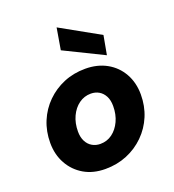

<svg xmlns="http://www.w3.org/2000/svg" viewBox="-139 -866 897 987"><g transform="rotate(-20 310.0 -373.0)"><path d="M270 12Q203 12 153.5 -17Q104 -46 76 -96.5Q48 -147 48 -211Q48 -274 70.5 -328Q93 -382 134 -422.5Q175 -463 229 -485.5Q283 -508 347 -508Q413 -508 463.5 -480Q514 -452 542.5 -401.5Q571 -351 571 -286Q571 -223 548.5 -169Q526 -115 484.5 -74Q443 -33 388.5 -10.5Q334 12 270 12ZM289 -118Q326 -118 354.5 -139Q383 -160 400 -196.5Q417 -233 417 -279Q417 -311 405.5 -333Q394 -355 374.5 -366.5Q355 -378 330 -378Q294 -378 265 -357Q236 -336 219 -299.5Q202 -263 202 -217Q202 -186 213.5 -163.5Q225 -141 245 -129.5Q265 -118 289 -118ZM476 -535 262 -640 282 -758 495 -639Z"/></g></svg>

Font: DM Sans 24pt Black
Style: Italic
Weight: 900
Italic angle: -10°
Designer: Colophon Foundry, Jonny Pinhorn
Foundry: Colophon Foundry
Version: Version 4.004;gftools[0.9.30]